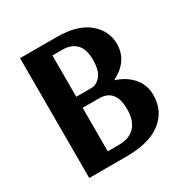

<svg xmlns="http://www.w3.org/2000/svg" viewBox="-152 -776 872 902"><g transform="rotate(-30 284.5 -325.0)"><path d="M215 -361H297Q325 -361 347.5 -387.5Q370 -414 370 -473Q370 -531 343 -558Q316 -585 271 -585H215ZM304 -301H215V-65H277Q331 -65 362 -96.5Q393 -128 393 -192Q393 -301 304 -301ZM77 0V-650H275Q388 -650 446.5 -601Q505 -552 505 -481Q505 -388 408 -339Q465 -321 499 -282Q533 -243 533 -187Q533 -102 468.5 -51Q404 0 280 0Z"/></g></svg>

Font: ArsenalBold
Style: Bold
Weight: 700
Designer: Andrij Shevchenko
Foundry: Stairsfor.com
Version: Version 1.000